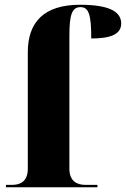

<svg xmlns="http://www.w3.org/2000/svg" viewBox="-20 -788 530 808"><path d="M5 0H390V-10H339C306 -10 272 -24 272 -78V-638C272 -729 284 -758 319 -758C354 -758 364 -725 364 -626C450 -626 490 -646 490 -689C490 -730 457 -768 317 -768C164 -768 97 -694 97 -568V-78C97 -23 64 -10 31 -10H5Z"/></svg>

Font: Noto Serif Display ExtraBold
Style: Regular
Weight: 800
Designer: Monotype Design Team
Foundry: Monotype Imaging Inc.
Version: Version 2.009